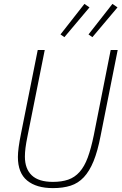

<svg xmlns="http://www.w3.org/2000/svg" viewBox="-20 -955 625 987"><path d="M210 -698 122 -258Q114 -219 111 -194.5Q108 -170 108 -150Q108 -87 143.5 -53.5Q179 -20 252 -20Q297 -20 330.5 -31.5Q364 -43 389 -71Q414 -99 431 -145Q448 -191 462 -259L549 -698H585L497 -256Q482 -178 461 -126.5Q440 -75 411 -44Q382 -13 343 -0.5Q304 12 252 12Q167 12 119.5 -27Q72 -66 72 -148Q72 -169 76 -199Q80 -229 88 -268L174 -698ZM311 -764 291 -778 414 -935 440 -917ZM455 -764 435 -778 558 -935 584 -917Z"/></svg>

Font: IBM Plex Sans Cond ExtLt
Style: Italic
Weight: 200
Width: 3
Italic angle: -11°
Designer: Mike Abbink, Paul van der Laan, Pieter van Rosmalen
Foundry: Bold Monday
Version: Version 1.3